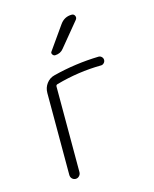

<svg xmlns="http://www.w3.org/2000/svg" viewBox="-114 -831 727 908"><g transform="rotate(-15 250.0 -377.5)"><path d="M118.2 -26.4V-426.8Q118.2 -453.1 133.3 -473.1Q148.4 -493.2 171.9 -499Q282.2 -527.3 396.5 -530.3Q405.3 -530.3 411.6 -523.9Q418 -517.6 418 -508.8Q418 -500 411.6 -493.7Q405.3 -487.3 397.5 -487.3Q286.1 -486.3 175.8 -455.1Q168 -453.1 168 -445.3V-26.4Q168 -15.6 160.6 -7.8Q153.3 0 143.1 0Q132.8 0 125.5 -7.3Q118.2 -14.6 118.2 -26.4ZM267.6 -724.6Q289.1 -754.9 325.2 -754.9Q335.9 -754.9 340.3 -745.1Q344.7 -735.4 337.9 -726.6L242.2 -610.4Q227.5 -590.8 200.2 -589.8Q192.4 -589.8 187.5 -597.7Q182.6 -605.5 188.5 -612.3Z"/></g></svg>

Font: Rounded-X Mgen+ 1mn light
Style: Regular
Weight: 200
Designer: [Source Han Sans]
Ryoko NISHIZUKA  (kana & ideographs); Paul D. Hunt (Latin, Greek & Cyrillic); Wenlong ZHANG  (bopomofo
Version: Version 1.059.20150602